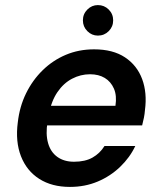

<svg xmlns="http://www.w3.org/2000/svg" viewBox="-20 -723 632 755"><path d="M255 12Q184 12 134.5 -19.5Q85 -51 62.5 -108.5Q40 -166 50 -242Q57 -304 82.5 -356Q108 -408 148 -447Q188 -486 239 -507.5Q290 -529 350 -529Q424 -529 471.5 -497.5Q519 -466 539 -412Q559 -358 550 -290Q549 -276 546 -260.5Q543 -245 539 -230H133L147 -307H434Q440 -347 428 -374.5Q416 -402 392 -416.5Q368 -431 334 -431Q297 -431 263.5 -413.5Q230 -396 206 -361Q182 -326 172 -273L167 -244Q159 -196 169 -160.5Q179 -125 205.5 -106Q232 -87 271 -87Q315 -87 344 -103.5Q373 -120 391 -149H512Q491 -104 452.5 -67Q414 -30 364 -9Q314 12 255 12ZM365 -583Q341 -583 323.5 -600.5Q306 -618 306 -643Q306 -668 323.5 -685.5Q341 -703 365 -703Q390 -703 407.5 -685.5Q425 -668 425 -643Q425 -618 407.5 -600.5Q390 -583 365 -583Z"/></svg>

Font: DM Sans 11pt SemiBold
Style: Italic
Weight: 600
Italic angle: -10°
Version: Version 4.004;gftools[0.9.30]